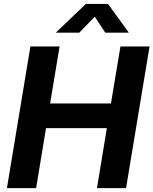

<svg xmlns="http://www.w3.org/2000/svg" viewBox="-20 -966 788 986"><path d="M15.6 0 136.2 -727.5H286.1L237.3 -434.6H549.8L598.6 -727.5H748L627.4 0H478L528.8 -308.1H216.3L165.5 0ZM387.2 -798.3H267.6L268.1 -799.8L420.9 -945.8H534.7L640.6 -799.8L640.1 -798.3H520.5L466.8 -880.4Z"/></svg>

Font: Inter 24pt
Style: Bold Italic
Weight: 700
Italic angle: -9.3988°
Version: Version 4.001;git-66647c0bb